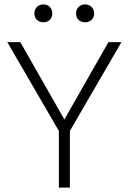

<svg xmlns="http://www.w3.org/2000/svg" viewBox="-20 -851 584 871"><path d="M297 -257V0H247V-257L13 -660H72L272 -309L472 -660H531ZM217 -790Q217 -772 206 -761Q195 -750 177 -750Q159 -750 147.5 -761Q136 -772 136 -790Q136 -808 147.5 -819.5Q159 -831 177 -831Q195 -831 206 -819.5Q217 -808 217 -790ZM407 -790Q407 -772 395.5 -761Q384 -750 366 -750Q348 -750 336.5 -761Q325 -772 325 -790Q325 -808 336.5 -819.5Q348 -831 366 -831Q384 -831 395.5 -819.5Q407 -808 407 -790Z"/></svg>

Font: Work Sans Light
Style: Regular
Weight: 300
Designer: Wei Huang
Foundry: Wei Huang
Version: Version 1.500